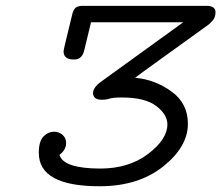

<svg xmlns="http://www.w3.org/2000/svg" viewBox="-20 -631 763 662"><path d="M113.8 -104Q113.8 -144 129.9 -160.4Q146 -176.8 167 -176.8Q184.1 -176.8 196 -165.8Q208 -154.8 208 -138.2Q208 -114.3 185.1 -97.2Q198.2 -50.3 325.2 -49.8Q424.3 -49.8 490.7 -100.3Q557.1 -150.9 557.1 -202.1Q557.1 -236.3 518.6 -265.6Q480 -294.9 399.9 -294.9Q370.1 -294.9 358.2 -291Q346.2 -287.1 331.1 -287.1Q301.3 -287.1 300.8 -310.1Q300.8 -329.1 328.1 -349.1L611.8 -554.2H293.9Q288.1 -528.3 271 -460Q264.2 -425.8 235.8 -425.8H233.9Q198.7 -425.8 199.2 -455.1Q199.2 -460 229 -581.1Q232.9 -598.1 241 -604.5Q249 -610.8 265.1 -610.8H692.9Q722.7 -610.8 723.1 -588.9Q723.1 -580.1 720.5 -572.5Q717.8 -564.9 712.4 -559.1Q707 -553.2 703.1 -549.6Q699.2 -545.9 692.6 -541.5Q686 -537.1 685.1 -536.1L477.1 -386.2Q459 -373 445.8 -362.8Q513.7 -356.9 570.8 -315.9Q627.9 -274.9 627.9 -204.1Q627.9 -125 542.5 -56.9Q457 11.2 323.2 11.2Q113.8 11.2 113.8 -104Z"/></svg>

Font: CMU Typewriter Text Variable Width
Style: Italic
Weight: 500
Italic angle: -14.04°
Version: Version 0.7.0